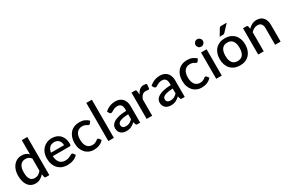

<svg xmlns="http://www.w3.org/2000/svg" viewBox="124 -1978 4797 3224"><g transform="rotate(-30 2522.0 -366.0)"><path d="M391 -384.5Q368.5 -413.5 341.5 -425Q314.5 -436.5 283 -436.5Q220 -436.5 184.5 -390.2Q149 -344 149 -253.5Q149 -206.5 157 -173.2Q165 -140 180 -119Q195 -98 216.5 -88.5Q238 -79 265 -79Q306 -79 335.8 -96.8Q365.5 -114.5 391 -147ZM498.5 -740V0H433.5Q412 0 406 -20.5L396.5 -76Q364.5 -38.5 323.8 -15.5Q283 7.5 229 7.5Q186 7.5 151 -9.8Q116 -27 91 -60Q66 -93 52.2 -141.8Q38.5 -190.5 38.5 -253.5Q38.5 -310.5 53.8 -359Q69 -407.5 97.5 -443.2Q126 -479 166.8 -499.2Q207.5 -519.5 258 -519.5Q303 -519.5 334.5 -505.2Q366 -491 391 -465.5V-740Z M964 -312.5Q964 -339.5 956.2 -362.8Q948.5 -386 933.5 -403.2Q918.5 -420.5 896.2 -430.2Q874 -440 845 -440Q786.5 -440 753 -406.5Q719.5 -373 710.5 -312.5ZM707.5 -246.5Q709.5 -203 721 -171.2Q732.5 -139.5 751.8 -118.5Q771 -97.5 797.8 -87.2Q824.5 -77 857.5 -77Q889 -77 912 -84.2Q935 -91.5 952 -100.2Q969 -109 981 -116.2Q993 -123.5 1003 -123.5Q1016 -123.5 1023 -113.5L1053.5 -74Q1034.5 -51.5 1010.5 -36Q986.5 -20.5 959.5 -10.8Q932.5 -1 904 3.2Q875.5 7.5 848.5 7.5Q795.5 7.5 750.2 -10.2Q705 -28 671.8 -62.5Q638.5 -97 619.8 -148Q601 -199 601 -265.5Q601 -318.5 617.8 -364.5Q634.5 -410.5 665.8 -444.5Q697 -478.5 741.8 -498.2Q786.5 -518 843 -518Q890 -518 930 -502.8Q970 -487.5 999 -458Q1028 -428.5 1044.2 -385.8Q1060.5 -343 1060.5 -288.5Q1060.5 -263.5 1055 -255Q1049.5 -246.5 1035 -246.5Z M1521 -410Q1516 -403.5 1511.5 -400Q1507 -396.5 1498.5 -396.5Q1490 -396.5 1480.8 -402.5Q1471.5 -408.5 1458.8 -415.8Q1446 -423 1428 -429Q1410 -435 1383 -435Q1348 -435 1321.8 -422.5Q1295.5 -410 1277.8 -386.8Q1260 -363.5 1251.2 -330.2Q1242.5 -297 1242.5 -255.5Q1242.5 -212.5 1252 -179Q1261.5 -145.5 1279.2 -122.5Q1297 -99.5 1322.2 -87.5Q1347.5 -75.5 1379 -75.5Q1410 -75.5 1429.5 -83Q1449 -90.5 1462 -99.5Q1475 -108.5 1484.2 -116Q1493.5 -123.5 1504 -123.5Q1517 -123.5 1524 -113.5L1554.5 -74Q1536 -51.5 1513.5 -36Q1491 -20.5 1466 -10.8Q1441 -1 1414 3.2Q1387 7.5 1359.5 7.5Q1312 7.5 1270.8 -10.2Q1229.5 -28 1198.8 -61.8Q1168 -95.5 1150.2 -144.2Q1132.5 -193 1132.5 -255.5Q1132.5 -312 1148.5 -360.2Q1164.5 -408.5 1195.2 -443.5Q1226 -478.5 1271.5 -498.2Q1317 -518 1376.5 -518Q1432 -518 1474.2 -500Q1516.5 -482 1549.5 -449Z M1750 -740V0H1642.5V-740Z M2155.5 -223Q2098 -221 2058.5 -213.8Q2019 -206.5 1994.5 -195.2Q1970 -184 1959.2 -168.5Q1948.5 -153 1948.5 -134.5Q1948.5 -116.5 1954.2 -103.8Q1960 -91 1970.2 -82.8Q1980.5 -74.5 1994.2 -70.8Q2008 -67 2024.5 -67Q2066.5 -67 2096.8 -82.8Q2127 -98.5 2155.5 -128.5ZM1870.5 -439Q1957 -519.5 2076.5 -519.5Q2120.5 -519.5 2154.8 -505.2Q2189 -491 2212.2 -465Q2235.5 -439 2247.8 -403.2Q2260 -367.5 2260 -324V0H2212Q2196.5 0 2188.5 -4.8Q2180.5 -9.5 2175 -24L2164.5 -65.5Q2145 -48 2126 -34.2Q2107 -20.5 2086.8 -11Q2066.5 -1.5 2043.2 3.2Q2020 8 1992 8Q1961 8 1934.2 -0.5Q1907.5 -9 1888 -26.2Q1868.5 -43.5 1857.2 -69Q1846 -94.5 1846 -129Q1846 -158.5 1861.8 -186.5Q1877.5 -214.5 1913.8 -236.8Q1950 -259 2009.2 -273.5Q2068.5 -288 2155.5 -290V-324Q2155.5 -379 2132 -406Q2108.5 -433 2063 -433Q2032 -433 2011 -425.2Q1990 -417.5 1974.5 -408.5Q1959 -399.5 1947 -391.8Q1935 -384 1921.5 -384Q1910.5 -384 1902.8 -389.8Q1895 -395.5 1890 -404Z M2487 -415.5Q2511 -464 2545 -491.8Q2579 -519.5 2626.5 -519.5Q2643 -519.5 2657.5 -515.8Q2672 -512 2683.5 -504.5L2676 -423.5Q2674 -415 2669.8 -411.8Q2665.5 -408.5 2658.5 -408.5Q2651 -408.5 2637 -411.2Q2623 -414 2607.5 -414Q2585 -414 2567.8 -407.5Q2550.5 -401 2536.8 -388.5Q2523 -376 2512.5 -358Q2502 -340 2493 -317V0H2385.5V-510H2448Q2465 -510 2471.5 -503.8Q2478 -497.5 2480.5 -482Z M3019.5 -223Q2962 -221 2922.5 -213.8Q2883 -206.5 2858.5 -195.2Q2834 -184 2823.2 -168.5Q2812.5 -153 2812.5 -134.5Q2812.5 -116.5 2818.2 -103.8Q2824 -91 2834.2 -82.8Q2844.5 -74.5 2858.2 -70.8Q2872 -67 2888.5 -67Q2930.5 -67 2960.8 -82.8Q2991 -98.5 3019.5 -128.5ZM2734.5 -439Q2821 -519.5 2940.5 -519.5Q2984.5 -519.5 3018.8 -505.2Q3053 -491 3076.2 -465Q3099.5 -439 3111.8 -403.2Q3124 -367.5 3124 -324V0H3076Q3060.5 0 3052.5 -4.8Q3044.5 -9.5 3039 -24L3028.5 -65.5Q3009 -48 2990 -34.2Q2971 -20.5 2950.8 -11Q2930.5 -1.5 2907.2 3.2Q2884 8 2856 8Q2825 8 2798.2 -0.5Q2771.5 -9 2752 -26.2Q2732.5 -43.5 2721.2 -69Q2710 -94.5 2710 -129Q2710 -158.5 2725.8 -186.5Q2741.5 -214.5 2777.8 -236.8Q2814 -259 2873.2 -273.5Q2932.5 -288 3019.5 -290V-324Q3019.5 -379 2996 -406Q2972.5 -433 2927 -433Q2896 -433 2875 -425.2Q2854 -417.5 2838.5 -408.5Q2823 -399.5 2811 -391.8Q2799 -384 2785.5 -384Q2774.5 -384 2766.8 -389.8Q2759 -395.5 2754 -404Z M3610 -410Q3605 -403.5 3600.5 -400Q3596 -396.5 3587.5 -396.5Q3579 -396.5 3569.8 -402.5Q3560.5 -408.5 3547.8 -415.8Q3535 -423 3517 -429Q3499 -435 3472 -435Q3437 -435 3410.8 -422.5Q3384.5 -410 3366.8 -386.8Q3349 -363.5 3340.2 -330.2Q3331.5 -297 3331.5 -255.5Q3331.5 -212.5 3341 -179Q3350.5 -145.5 3368.2 -122.5Q3386 -99.5 3411.2 -87.5Q3436.5 -75.5 3468 -75.5Q3499 -75.5 3518.5 -83Q3538 -90.5 3551 -99.5Q3564 -108.5 3573.2 -116Q3582.5 -123.5 3593 -123.5Q3606 -123.5 3613 -113.5L3643.5 -74Q3625 -51.5 3602.5 -36Q3580 -20.5 3555 -10.8Q3530 -1 3503 3.2Q3476 7.5 3448.5 7.5Q3401 7.5 3359.8 -10.2Q3318.5 -28 3287.8 -61.8Q3257 -95.5 3239.2 -144.2Q3221.5 -193 3221.5 -255.5Q3221.5 -312 3237.5 -360.2Q3253.5 -408.5 3284.2 -443.5Q3315 -478.5 3360.5 -498.2Q3406 -518 3465.5 -518Q3521 -518 3563.2 -500Q3605.5 -482 3638.5 -449Z M3841.5 -510V0H3734V-510ZM3859.5 -664Q3859.5 -649.5 3853.8 -636.5Q3848 -623.5 3838 -613.8Q3828 -604 3814.8 -598.2Q3801.5 -592.5 3786.5 -592.5Q3772 -592.5 3759.2 -598.2Q3746.5 -604 3737 -613.8Q3727.5 -623.5 3721.8 -636.5Q3716 -649.5 3716 -664Q3716 -679 3721.8 -692Q3727.5 -705 3737 -714.8Q3746.5 -724.5 3759.2 -730.2Q3772 -736 3786.5 -736Q3801.5 -736 3814.8 -730.2Q3828 -724.5 3838 -714.8Q3848 -705 3853.8 -692Q3859.5 -679 3859.5 -664Z M4197.5 -518Q4254 -518 4299.8 -499.5Q4345.5 -481 4377.8 -447Q4410 -413 4427.5 -364.5Q4445 -316 4445 -255.5Q4445 -195 4427.5 -146.5Q4410 -98 4377.8 -63.8Q4345.5 -29.5 4299.8 -11Q4254 7.5 4197.5 7.5Q4140.5 7.5 4094.8 -11Q4049 -29.5 4016.5 -63.8Q3984 -98 3966.5 -146.5Q3949 -195 3949 -255.5Q3949 -316 3966.5 -364.5Q3984 -413 4016.5 -447Q4049 -481 4094.8 -499.5Q4140.5 -518 4197.5 -518ZM4197.5 -76.5Q4266.5 -76.5 4300.2 -122.8Q4334 -169 4334 -255Q4334 -341 4300.2 -387.8Q4266.5 -434.5 4197.5 -434.5Q4127.5 -434.5 4093.5 -387.8Q4059.5 -341 4059.5 -255Q4059.5 -169 4093.5 -122.8Q4127.5 -76.5 4197.5 -76.5ZM4358 -728 4237.5 -598.5Q4229.5 -589.5 4221.8 -586Q4214 -582.5 4201.5 -582.5H4137.5L4210 -703.5Q4217 -716 4226.2 -722Q4235.5 -728 4253.5 -728Z M4648.5 -442.5Q4665 -459.5 4682.8 -473.2Q4700.5 -487 4720.5 -497Q4740.5 -507 4763 -512.5Q4785.5 -518 4812 -518Q4854 -518 4885.8 -504Q4917.5 -490 4939.2 -464.5Q4961 -439 4972 -403.2Q4983 -367.5 4983 -324.5V0H4876V-324.5Q4876 -376 4852.2 -404.5Q4828.5 -433 4780 -433Q4744 -433 4713.2 -416.5Q4682.5 -400 4655.5 -371.5V0H4548V-510H4613Q4635 -510 4641 -489.5Z"/></g></svg>

Font: Lato 2
Style: Regular
Weight: 600
Designer: Lukasz Dziedzic with Adam Twardoch and Botio Nikoltchev
Foundry: tyPoland Lukasz Dziedzic
Version: Version 2.015; 2015-08-06; http://www.latofonts.com/